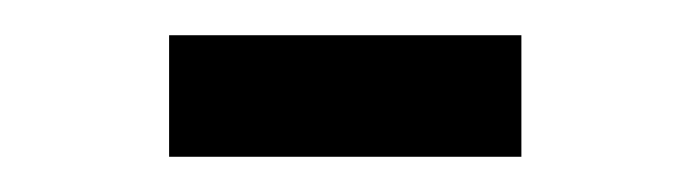

<svg xmlns="http://www.w3.org/2000/svg" viewBox="-20 -372 390 109"><path d="M76 -283V-352H276V-283Z"/></svg>

Font: Inconsolata ExtraCondensed Medium
Style: Regular
Weight: 500
Width: 2
Monospace: yes
Designer: Raph Levien, Cyreal, Brenton Simpson
Foundry: Raph Levien, Cyreal, Google
Version: Version 3.001; ttfautohint (v1.8.2.53-6de2)